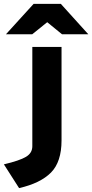

<svg xmlns="http://www.w3.org/2000/svg" viewBox="-90 -752 474 986"><path d="M8 214 -70 92Q10.5 73 43.2 53.5Q76 34 76 -1V-511H226V-31Q226 79.5 171.8 134.2Q117.5 189 8 214ZM-59.5 -576 82.5 -732H222.5L363.5 -576H228.5L152.5 -638L75.5 -576Z"/></svg>

Font: Overpass Black
Style: Regular
Weight: 900
Designer: Delve Withrington, Dave Bailey, Thomas Jockin
Foundry: Delve Fonts LLC
Version: Version 4.000; ttfautohint (v1.8.3)